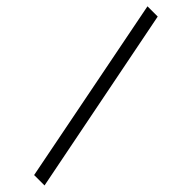

<svg xmlns="http://www.w3.org/2000/svg" viewBox="-305 -743 848 848"><g transform="rotate(45 119.0 -319.5)"><path d="M0 -760H64L238 121H173Z"/></g></svg>

Font: Noto Serif CondExtraBold
Style: Regular
Weight: 800
Width: 3
Designer: Monotype Design Team
Foundry: Monotype Imaging Inc.
Version: Version 1.001